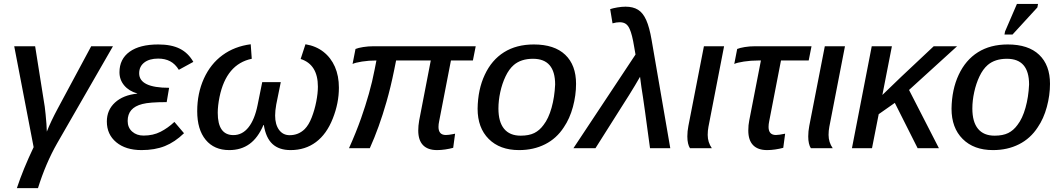

<svg xmlns="http://www.w3.org/2000/svg" viewBox="-20 -768 5493 995"><path d="M276.4 -25.9Q216.8 78.6 176.8 207H67.4Q99.6 109.4 154.3 -5.4L53.7 -528.3H162.1L211.9 -214.8Q213.9 -201.2 216.3 -176Q218.8 -150.9 220.7 -126Q222.7 -101.1 222.7 -85.9Q232.9 -112.3 247.1 -142.1Q261.2 -171.9 278.8 -204.6L452.6 -528.3H565.4Z M724.1 -65.4Q773.4 -65.4 811.8 -85Q850.1 -104.5 883.8 -136.2L933.6 -77.6Q886.2 -31.7 834.5 -11Q782.7 9.8 713.4 9.8Q631.3 9.8 582.5 -30.8Q533.7 -71.3 533.7 -138.2Q533.7 -197.8 575.9 -236.6Q618.2 -275.4 690.9 -282.7L691.4 -283.7Q648.4 -295.9 623.8 -325.2Q599.1 -354.5 599.1 -393.6Q599.1 -461.9 651.6 -499.8Q704.1 -537.6 800.3 -537.6Q868.2 -537.6 911.9 -515.6Q955.6 -493.7 981.9 -447.3L906.7 -406.2Q888.2 -436.5 861.8 -450.4Q835.4 -464.4 799.8 -464.4Q753.9 -464.4 727.5 -443.8Q701.2 -423.3 701.2 -388.2Q701.2 -313 856.4 -313L843.8 -238.8Q754.4 -238.8 717.8 -229Q679.2 -219.2 660.4 -197.5Q641.6 -175.8 641.6 -141.1Q641.6 -106.9 664.8 -86.2Q688 -65.4 724.1 -65.4Z M1405.8 -169.4Q1405.8 -123 1426 -95.2Q1446.3 -67.4 1481 -67.4Q1526.9 -67.4 1559.1 -99.1Q1580.1 -120.1 1595.2 -158.9Q1610.4 -197.8 1618.9 -241.2Q1627.4 -284.7 1627.4 -318.8Q1627.4 -433.6 1538.1 -462.4L1563 -538.6Q1617.2 -529.8 1656 -499.5Q1694.8 -469.2 1715.6 -421.9Q1736.3 -374.5 1736.3 -313.5Q1736.3 -233.4 1704.6 -153.8Q1672.9 -73.2 1617.4 -31.7Q1562 9.8 1485.8 9.8Q1426.3 9.8 1392.1 -21.7Q1357.9 -53.2 1347.2 -120.1H1345.2Q1316.9 -53.7 1273.2 -22Q1229.5 9.8 1168 9.8Q1089.8 9.8 1045.9 -43.5Q1002 -96.7 1002 -191.9Q1002 -284.2 1036.6 -360.8Q1071.3 -437 1133.5 -482.4Q1195.8 -527.8 1279.3 -538.6L1284.7 -463.4Q1152.8 -436 1117.7 -265.6Q1108.4 -219.7 1108.4 -183.6Q1108.4 -67.9 1189.5 -67.9Q1235.8 -67.9 1267.8 -108.2Q1299.8 -148.4 1314.9 -223.6L1338.9 -342.3H1435.1L1411.6 -226.6Q1405.8 -193.8 1405.8 -169.4Z M2252.4 -110.4Q2252.4 -68.4 2290.5 -68.4Q2305.2 -68.4 2326.7 -72.8L2338.4 -75.2L2328.6 -2Q2309.1 3.4 2286.9 6.6Q2264.6 9.8 2245.1 9.8Q2196.8 9.8 2172.1 -15.9Q2147.5 -41.5 2147.5 -91.8Q2147.5 -116.2 2152.3 -143.6L2212.4 -454.6H2032.7Q2030.3 -442.4 2027.8 -430.2Q2025.4 -418 2022.9 -405.8Q2013.7 -360.4 2003.7 -319.1Q1993.7 -277.8 1982.9 -240.2Q1944.8 -106.9 1896.5 0H1788.6Q1825.7 -82.5 1851.6 -156.2Q1873.5 -218.3 1891.6 -282Q1909.7 -345.7 1921.4 -407.2L1930.7 -454.6Q1891.1 -454.6 1856 -449Q1820.8 -443.4 1807.1 -436.5L1822.3 -514.2Q1835.9 -520 1862.3 -524.2Q1888.7 -528.3 1914.6 -528.3H2445.3L2430.7 -454.6H2316.9L2255.9 -140.1Q2252.4 -124.5 2252.4 -110.4Z M2965.3 -333.5Q2965.3 -274.4 2949 -213.9Q2932.6 -153.3 2901.9 -108.4Q2864.3 -50.3 2804.7 -20.3Q2745.1 9.8 2669.9 9.8Q2570.3 9.8 2512.7 -47.9Q2455.1 -105.5 2455.1 -204.6Q2456.5 -304.7 2492.2 -380.4Q2527.8 -457 2592 -497.3Q2656.2 -537.6 2746.6 -537.6Q2853 -537.6 2909.2 -484.1Q2965.3 -430.7 2965.3 -333.5ZM2856.9 -330.1Q2856.9 -463.4 2742.2 -463.4Q2680.2 -463.4 2642.6 -431.2Q2617.7 -409.7 2599.9 -372.1Q2582 -334.5 2572.5 -290.5Q2563 -246.6 2563 -205.6Q2563 -136.2 2592.3 -100.6Q2621.6 -64.9 2678.2 -64.9Q2721.2 -64.9 2748.8 -78.6Q2776.4 -92.3 2796.9 -120.6Q2822.8 -153.8 2838.4 -209.5Q2854 -265.1 2856.9 -330.1Z M3296.9 -370.1Q3286.1 -351.1 3270.8 -325.4Q3255.4 -299.8 3240.2 -275.4Q3225.1 -251 3214.8 -235.4L3065.9 0H2951.7L3273.4 -485.4L3266.6 -524.4Q3261.2 -557.6 3255.4 -580.6Q3249.5 -603.5 3243.7 -616.2Q3235.8 -635.3 3223.4 -644Q3210.9 -652.8 3191.4 -652.8Q3174.3 -652.8 3154.3 -647L3142.1 -720.7Q3156.7 -725.6 3179.4 -729.5Q3202.1 -733.4 3221.7 -733.4Q3260.7 -733.4 3286.4 -717.5Q3312 -701.7 3328.9 -664.1Q3345.7 -626.5 3356.9 -560.5L3453.6 0H3348.6Q3341.8 -49.3 3335.2 -97.9Q3328.6 -146.5 3322.8 -189.5Q3316.9 -232.4 3312 -264.9Q3307.1 -297.4 3304.2 -314.9Q3302.2 -330.6 3300.3 -344.2Q3298.3 -357.9 3296.9 -370.1Z M3647.5 -68.8Q3647.5 -30.8 3668.9 0H3555.7Q3549.3 -9.3 3545.7 -24.9Q3542 -40.5 3542 -61Q3542 -87.4 3547.4 -115.2L3627.9 -528.3H3732.4L3651.4 -110.8Q3647.5 -90.8 3647.5 -68.8Z M3910.6 -454.6Q3871.1 -454.6 3835 -449Q3798.8 -443.4 3785.2 -436.5L3800.3 -514.2Q3814 -520 3839.6 -524.2Q3865.2 -528.3 3891.6 -528.3H4185.5L4170.9 -454.6H4027.3L3966.3 -140.1Q3962.9 -124.5 3962.9 -110.4Q3962.9 -68.4 4001 -68.4Q4008.8 -68.4 4020.5 -70.1Q4032.2 -71.8 4048.8 -75.2L4039.1 -2Q4019.5 3.4 3997.3 6.6Q3975.1 9.8 3955.6 9.8Q3907.2 9.8 3882.6 -15.9Q3857.9 -41.5 3857.9 -91.8Q3857.9 -120.1 3862.8 -143.6L3923.3 -454.6Z M4273.9 -68.8Q4273.9 -30.8 4295.4 0H4182.1Q4175.8 -9.3 4172.1 -24.9Q4168.5 -40.5 4168.5 -61Q4168.5 -87.4 4173.8 -115.2L4254.4 -528.3H4358.9L4277.8 -110.8Q4273.9 -90.8 4273.9 -68.8Z M4533.7 -176.3 4499 0H4395L4497.6 -528.3H4602.1L4552.7 -275.9L4649.9 -369.6L4818.8 -528.3H4939.9L4690.9 -301.8L4845.7 0H4735.4L4617.2 -234.9Z M5421.4 -333.5Q5421.4 -274.4 5405 -213.9Q5388.7 -153.3 5357.9 -108.4Q5320.3 -50.3 5260.7 -20.3Q5201.2 9.8 5126 9.8Q5026.4 9.8 4968.8 -47.9Q4911.1 -105.5 4911.1 -204.6Q4912.6 -304.7 4948.2 -380.4Q4983.9 -457 5048.1 -497.3Q5112.3 -537.6 5202.6 -537.6Q5309.1 -537.6 5365.2 -484.1Q5421.4 -430.7 5421.4 -333.5ZM5313 -330.1Q5313 -463.4 5198.2 -463.4Q5136.2 -463.4 5098.6 -431.2Q5073.7 -409.7 5055.9 -372.1Q5038.1 -334.5 5028.6 -290.5Q5019 -246.6 5019 -205.6Q5019 -136.2 5048.3 -100.6Q5077.6 -64.9 5134.3 -64.9Q5177.2 -64.9 5204.8 -78.6Q5232.4 -92.3 5252.9 -120.6Q5278.8 -153.8 5294.4 -209.5Q5310.1 -265.1 5313 -330.1ZM5356 -729.5 5227.1 -588.9H5185.5L5188.5 -605L5250 -747.6H5359.4Z"/></svg>

Font: Arimo Medium
Style: Italic
Weight: 500
Italic angle: -12°
Designer: Steve Matteson
Foundry: Monotype Imaging Inc.
Version: Version 1.33